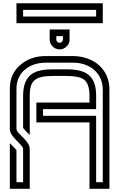

<svg xmlns="http://www.w3.org/2000/svg" viewBox="-20 -1185 748 1205"><path d="M125 -250V-41.7H83.3V-242.7C83.3 -242.7 83.3 -243.8 82.3 -243.8C79.2 -247.9 71.9 -256.2 60.4 -267.7L41.7 -286.5V0H166.7V-250C166.7 -302.5 83.3 -346.2 83.3 -375V-628.1C83.3 -728.5 161.5 -791.7 267.7 -791.7H437.5C543.7 -791.7 622.9 -727.7 625 -626V-41.7H583.3V-458.3H250V-500H583.3V-585.4C583.3 -717.1 512.8 -750 395.8 -750H312.5C198.8 -750 127.2 -719.9 125 -587.5V-382.3C147.9 -353.7 159.4 -347.2 166.7 -337.5V-585.4C166.7 -682 203.8 -708.3 312.5 -708.3H395.8C449 -708.3 485.4 -701 506.3 -686.5C530.2 -668.8 541.7 -634.4 541.7 -583.3V-541.7H208.3V-416.7H541.7V0H666.7V-624C666.7 -749.6 570 -831.1 439.6 -833.3H267.7C207.3 -833.3 155.2 -816.7 113.5 -782.3C65.6 -744.8 41.7 -692.7 41.7 -628.1V-375C41.7 -323.6 125 -278.1 125 -250ZM354.2 -875C370.8 -875 386.5 -881.3 397.9 -893.8C410.4 -904.2 416.7 -918.8 416.7 -937.5V-1000H291.7V-937.5C291.7 -901.9 321.1 -875 354.2 -875ZM354.2 -916.7C343.8 -916.7 333.3 -925 333.3 -937.5V-958.3H375V-937.5C375 -927.1 366.6 -916.7 354.2 -916.7ZM583.3 -1122.9V-1081.2H125V-1122.9ZM625 -1164.6H83.3V-1039.6H625Z"/></svg>

Font: Sportrop
Style: Regular
Weight: 500
Version: Version 0.9